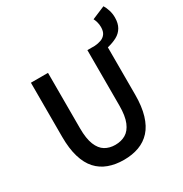

<svg xmlns="http://www.w3.org/2000/svg" viewBox="-212 -1099 1216 1275"><g transform="rotate(-30 395.5 -462.0)"><path d="M651 -687 581 -739Q608 -741 630 -749Q652 -757 665.5 -775.5Q679 -794 679 -827Q679 -847 674 -865Q669 -883 662 -896L762 -938Q774 -919 782.5 -892Q791 -865 791 -836Q791 -791 773.5 -761Q756 -731 724.5 -714Q693 -697 651 -687ZM371 14Q307 14 255 -5Q203 -24 166.5 -64Q130 -104 110.5 -169Q91 -234 91 -324V-739H222V-314Q222 -235 241 -188Q260 -141 293.5 -121Q327 -101 371 -101Q417 -101 451 -121Q485 -141 504.5 -188Q524 -235 524 -314V-739H651V-324Q651 -234 631.5 -169Q612 -104 575.5 -64Q539 -24 487.5 -5Q436 14 371 14Z"/></g></svg>

Font: Noto Sans JP SemiBold
Style: Regular
Weight: 600
Designer: Ryoko NISHIZUKA  (kana, bopomofo & ideographs); Paul D. Hunt (Latin, Greek & Cyrillic); Sandoll Communications , Soo-you
Foundry: Adobe
Version: Version 2.004-H2;hotconv 1.0.118;makeotfexe 2.5.65603